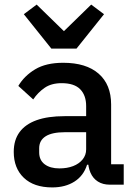

<svg xmlns="http://www.w3.org/2000/svg" viewBox="-20 -806 589 838"><path d="M520 0H459Q429 0 407.5 -13.5Q386 -27 375 -52Q364 -77 364 -111V-120L395 -87H360Q345 -39 305 -13.5Q265 12 208 12Q128 12 84 -30Q40 -72 40 -143Q40 -195 65.5 -229.5Q91 -264 140 -281.5Q189 -299 262 -299H356V-343Q356 -390 330 -416.5Q304 -443 249 -443Q204 -443 174.5 -422.5Q145 -402 125 -372L60 -431Q86 -475 133.5 -503.5Q181 -532 256 -532Q356 -532 410.5 -484.5Q465 -437 465 -350V-89H520ZM356 -229H264Q207 -229 179 -211Q151 -193 151 -159V-141Q151 -107 175 -89Q199 -71 239 -71Q273 -71 299 -81Q325 -91 340.5 -110Q356 -129 356 -154ZM314 -594H204L84 -744L140 -786L259 -670L378 -786L434 -744Z"/></svg>

Font: IBM Plex Sans Medium
Style: Regular
Weight: 500
Designer: Mike Abbink, Paul van der Laan, Pieter van Rosmalen
Foundry: Bold Monday
Version: Version 3.201